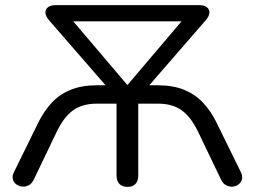

<svg xmlns="http://www.w3.org/2000/svg" viewBox="-20 -725 998 752"><path d="M479 7Q458.5 7 447.5 -4.8Q436.5 -16.5 436.5 -37V-319H359Q302.5 -319 266 -292.8Q229.5 -266.5 201 -206.5L112 -21Q104.5 -5.5 92.2 0.8Q80 7 67 5.8Q54 4.5 43.8 -3Q33.5 -10.5 30.2 -23.5Q27 -36.5 35.5 -52.5L131 -247Q152.5 -290 182.5 -322.5Q212.5 -355 256 -373Q299.5 -391 360 -391H417L412.5 -369L171 -647Q158.5 -662 157.8 -675Q157 -688 167.8 -696.5Q178.5 -705 199.5 -705H758.5Q780 -705 790.5 -696.5Q801 -688 800.2 -675Q799.5 -662 787 -647L545.5 -369L540.5 -391H597.5Q658.5 -391 701.8 -373Q745 -355 775.5 -322.5Q806 -290 827 -247L922.5 -52.5Q931 -36 927.8 -23.2Q924.5 -10.5 914.2 -2.8Q904 5 891 6Q878 7 865.8 0.8Q853.5 -5.5 846 -21L757 -206.5Q728.5 -266.5 692 -292.8Q655.5 -319 599 -319H521.5V-37Q521.5 -16.5 510.8 -4.8Q500 7 479 7ZM478 -393H480L717 -672V-641.5H241V-672Z"/></svg>

Font: Nunito ExtraLight
Style: Regular
Weight: 200
Designer: Vernon Adams
Foundry: Vernon Adams
Version: Version 3.602;April 4, 2023;FontCreator 14.0.0.2856 64-bit